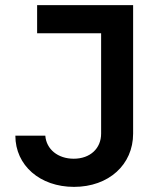

<svg xmlns="http://www.w3.org/2000/svg" viewBox="-20 -720 620 750"><path d="M40 -190C40 -74 136 10 269 10C405 10 500 -77 500 -198V-700H125V-590H375V-198C375 -140 332 -100 268 -100C206 -100 161 -137 157 -190Z"/></svg>

Font: CommitMono-dimboump
Style: Bold
Weight: 700
Monospace: yes
Designer: Eigil Nikolajsen
Foundry: Eigil Nikolajsen
Version: Version 1.143